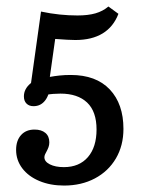

<svg xmlns="http://www.w3.org/2000/svg" viewBox="-20 -455 438 596"><path d="M30 10.2Q30 -18.7 45.4 -35.8Q60.7 -52.8 87.2 -52.8Q108.5 -52.8 120.8 -42.5Q133.1 -32.2 133.1 -13.3Q133.1 -5 130.6 1.8Q128.1 8.5 124.6 15Q122 19.4 119.9 24.1Q117.8 28.9 117.8 33.2Q117.8 46.6 134.8 55.2Q151.8 63.8 178.3 63.8Q226 63.8 252.9 32.7Q279.7 1.6 279.7 -53Q279.7 -108.9 250.4 -136.7Q221 -164.4 167.8 -164.4Q144.7 -164.4 123.4 -160.8Q102 -157.2 82.6 -151.4L70.3 -154.4L107.3 -419.1Q137.1 -412.8 165.2 -409.9Q193.4 -407 220.5 -407Q253.4 -407 276.4 -413.6Q299.5 -420.3 316.5 -434.8L347.6 -412.1Q332.3 -371.9 298.7 -351.3Q265.1 -330.8 214 -330.8Q194.1 -330.8 151.3 -334.1L134.7 -216.3Q149.3 -218.9 165 -220.6Q180.7 -222.3 199.5 -222.3Q278.3 -222.3 320.8 -177.3Q363.2 -132.3 363.2 -54.9Q363.2 -3.1 339.8 36.8Q316.3 76.7 274.4 98.9Q232.6 121 178.7 121Q136 121 102.1 106.8Q68.2 92.6 49.1 67.4Q30 42.1 30 10.2ZM54.2 -155.9Q54.2 -178.5 74.3 -195.7Q94.5 -212.9 128.5 -218.6L135.7 -192.6Q134.1 -161.4 120.3 -143.4Q106.6 -125.4 84.1 -125.4Q70.3 -125.4 62.3 -133.5Q54.2 -141.5 54.2 -155.9Z"/></svg>

Font: Playfair Micro SmCond SmLight
Style: Regular
Weight: 360
Width: 4
Designer: Claus Eggers Sørensen
Foundry: Claus Eggers Sørensen
Version: Version 2.100;Glyphs 3.2 (3219)